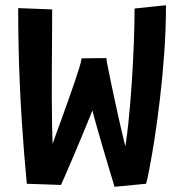

<svg xmlns="http://www.w3.org/2000/svg" viewBox="-20 -706 712 734"><path d="M418 8Q409.5 -19 399 -54.5Q388.5 -90 377.2 -127.8Q366 -165.5 356 -200.8Q346 -236 338.5 -263.2Q331 -290.5 328 -304L341.5 -305.5Q339.5 -299.5 331 -278Q322.5 -256.5 309.8 -225.8Q297 -195 282.8 -160.8Q268.5 -126.5 254.5 -93.8Q240.5 -61 229.5 -35.8Q218.5 -10.5 213 1L82.5 -3.5Q77 -60.5 72 -122.8Q67 -185 62.8 -251.8Q58.5 -318.5 55.5 -388.5Q52.5 -458.5 51 -530.5Q49.5 -602.5 49.5 -675L179.5 -670Q179.5 -619.5 179 -563.5Q178.5 -507.5 178.2 -450Q178 -392.5 178 -336.8Q178 -281 179 -231Q180 -181 182 -140L174.5 -135.5Q180 -153 190.2 -181.8Q200.5 -210.5 213.2 -245.2Q226 -280 239 -316.8Q252 -353.5 263.5 -386.8Q275 -420 282.8 -445.5Q290.5 -471 292 -483L386.5 -484Q387 -477 392 -451.2Q397 -425.5 404.8 -388Q412.5 -350.5 421.8 -308.5Q431 -266.5 440 -226.5Q449 -186.5 456.8 -155.5Q464.5 -124.5 468.5 -110L452.5 -108.5Q463 -162.5 470.8 -236.2Q478.5 -310 483.8 -390.2Q489 -470.5 491.8 -544.8Q494.5 -619 494.5 -673.5L614.5 -686Q614.5 -596 608 -504.5Q601.5 -413 591.5 -328.5Q581.5 -244 570.8 -175.2Q560 -106.5 551.2 -61.2Q542.5 -16 538.5 -3.5Z"/></svg>

Font: Grandstander Thin Medium
Style: Regular
Weight: 500
Version: Version 1.200